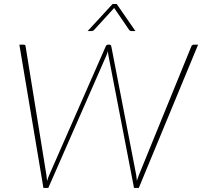

<svg xmlns="http://www.w3.org/2000/svg" viewBox="-20 -922 992 942"><path d="M952 -703 661 0H637.5L512 -650Q511 -654.5 510.5 -660Q510 -665.5 509.5 -671Q507.5 -665.5 505.8 -660Q504 -654.5 502 -650L217 0H193L75 -703H96Q104.5 -703 105.5 -695L207.5 -64.5Q208.5 -57.5 209.2 -50Q210 -42.5 211 -34Q213.5 -42.5 216.2 -50Q219 -57.5 222 -64.5L499 -695Q502.5 -703 511 -703H516.5Q524.5 -703 526 -695L648 -64.5Q649 -57.5 650 -50.2Q651 -43 651.5 -35Q654 -43 656.8 -50.2Q659.5 -57.5 662 -64.5L919 -695Q920 -698.5 923.8 -700.8Q927.5 -703 931.5 -703ZM644.5 -769.5H625.5Q623 -769.5 619.8 -770.5Q616.5 -771.5 613.5 -775.5L542 -880Q541 -881 540.8 -881.8Q540.5 -882.5 540 -883.5Q539 -881.5 537.5 -880L442 -775.5Q438 -771.5 434.5 -770.5Q431 -769.5 428.5 -769.5H410L532.5 -902.5H552.5Z"/></svg>

Font: Lato ExtraLight
Style: Italic
Weight: 275
Italic angle: -7°
Designer: Lukasz Dziedzic with Adam Twardoch and Botio Nikoltchev
Foundry: tyPoland Lukasz Dziedzic
Version: Version 2.015; 2015-08-06; http://www.latofonts.com/